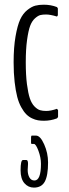

<svg xmlns="http://www.w3.org/2000/svg" viewBox="-20 -518 298 833"><path d="M127 295.9Q102.5 295.9 85.9 276.9Q69.3 257.8 69.3 220.7Q69.3 176.3 79.6 176.3H94.7Q101.6 176.3 101.6 192.9Q101.6 198.2 100.8 207.5Q100.1 216.8 100.1 218.8Q100.1 238.8 107.7 252Q115.2 265.1 129.4 265.1Q157.7 265.1 157.7 192.9Q157.7 165.5 146.7 136Q135.7 106.4 127 106.4H118.2H117.2Q116.2 106.4 115.5 105.2Q114.7 104 114.7 101.6V78.6Q114.7 70.3 118.2 70.3H136.2Q154.8 70.3 171.6 108.2Q188.5 146 188.5 187Q188.5 244.1 174.3 270Q160.2 295.9 127 295.9ZM170.9 5.9Q156.7 5.9 144.8 3.9Q132.8 2 118.9 -4.6Q105 -11.2 94 -22.2Q83 -33.2 72.3 -52.5Q61.5 -71.8 54.7 -97.9Q47.9 -124 43.5 -162.1Q39.1 -200.2 39.1 -247.6Q39.1 -312.5 47.4 -360.1Q55.7 -407.7 67.6 -433.6Q79.6 -459.5 98.4 -474.4Q117.2 -489.3 133.1 -493.4Q148.9 -497.6 169.9 -497.6Q200.7 -497.6 227.1 -487.3Q227.5 -487.3 229.2 -484.6Q231 -481.9 231 -481.4V-452.1Q231 -451.7 230 -450Q229 -448.2 228 -447.3L227.1 -446.3Q198.2 -455.1 179.7 -455.1Q165 -455.1 155 -452.6Q145 -450.2 131.8 -438.5Q118.7 -426.8 110.8 -405.8Q103 -384.8 97.4 -344.5Q91.8 -304.2 91.8 -247.6Q91.8 -192.4 96.9 -152.8Q102.1 -113.3 109.6 -91.1Q117.2 -68.8 129.6 -56.2Q142.1 -43.5 153.6 -40Q165 -36.6 180.7 -36.6Q200.2 -36.6 227.1 -45.9Q227.5 -45.9 229.7 -43Q231.9 -40 231.9 -39.6V-11.2Q231.9 -9.3 227.1 -4.4Q199.7 5.9 170.9 5.9Z"/></svg>

Font: BenchNine Light
Style: Regular
Weight: 300
Version: Version 1 ; ttfautohint (v0.92.18-e454-dirty) -l 8 -r 50 -G 